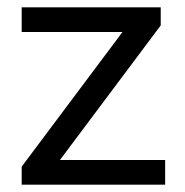

<svg xmlns="http://www.w3.org/2000/svg" viewBox="-20 -502 504 522"><path d="M39 0V-49L313 -415H39V-482H417V-433L143 -67H429V0Z"/></svg>

Font: Cantarell
Style: Regular
Weight: 400
Designer: Dave Crossland, Nikolaus Waxweiler, Florian Fecher, Jacques Le Bailly, Eben Sorkin, Alexei Vanyashin, Alexios Zavras, Em
Version: Version 0.303